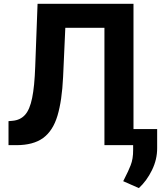

<svg xmlns="http://www.w3.org/2000/svg" viewBox="-20 -747 829 988"><path d="M23.8 0V-123.6L44.4 -125.4Q84.5 -128.9 108.8 -155.9Q133.2 -182.9 145.4 -242.7Q157.7 -302.6 161.2 -403.8L173.3 -727.3H666.9V0H517.4V-604H316.1L304.7 -350.9Q299 -229 275.7 -151.5Q252.5 -73.9 201.9 -36.9Q151.3 0 63.6 0ZM788.7 -82.7V14.9Q789.1 73.2 762.1 128.4Q735.1 183.6 694.6 220.9L614 185.4Q616.5 180.4 619 175.4Q621.4 170.5 623.9 165.5Q639.2 136.4 652.3 103.5Q665.5 70.7 665.1 23.8V-82.7Z"/></svg>

Font: Inter UI
Style: Bold
Weight: 700
Designer: Rasmus Andersson
Foundry: rsms
Version: 3.2;8d6f07862